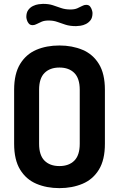

<svg xmlns="http://www.w3.org/2000/svg" viewBox="-20 -966 614 992"><path d="M287 6Q221 6 168 -16.5Q115 -39 84 -89.5Q53 -140 53 -223V-502Q53 -585 84 -635.5Q115 -686 167.5 -708.5Q220 -731 287 -731Q353 -731 406.5 -708.5Q460 -686 491 -635.5Q522 -585 522 -502V-223Q522 -140 491 -89.5Q460 -39 406.5 -16.5Q353 6 287 6ZM287 -108Q336 -108 364 -136Q392 -164 392 -223V-502Q392 -561 364 -589Q336 -617 287 -617Q238 -617 210 -589Q182 -561 182 -502V-223Q182 -164 210 -136Q238 -108 287 -108ZM373 -831Q341 -831 318 -838.5Q295 -846 275.5 -853Q256 -860 231 -860Q210 -860 195.5 -854Q181 -848 170 -842Q159 -836 149 -836Q136 -836 129 -844Q122 -852 119 -862.5Q116 -873 116 -878Q116 -901 126 -914.5Q136 -928 150.5 -935Q165 -942 179.5 -944Q194 -946 202 -946Q232 -946 253 -939Q274 -932 295.5 -924.5Q317 -917 344 -917Q365 -917 379 -923Q393 -929 404 -935Q415 -941 425 -941Q439 -941 445.5 -932.5Q452 -924 455 -914Q458 -904 458 -899Q458 -875 448 -862Q438 -849 424 -842Q410 -835 395.5 -833Q381 -831 373 -831Z"/></svg>

Font: Dosis
Style: Bold
Weight: 700
Designer: EdgarTolentino, PabloImpallari, IginoMarini
Foundry: EdgarTolentino, PabloImpallari, IginoMarini
Version: Version 3.001; ttfautohint (v1.8.2)